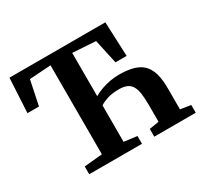

<svg xmlns="http://www.w3.org/2000/svg" viewBox="-152 -949 1218 1155"><g transform="rotate(-30 457.0 -371.5)"><path d="M159 0V-54L285 -66V-684L136.5 -674L101 -504H21L34 -743H700L710 -504H632.5L595.5 -673L435.5 -683.5V-382.5Q458 -396 487.5 -406.8Q517 -417.5 549 -423.5Q581 -429.5 610.5 -429.5Q656.5 -429.5 692.2 -422.5Q728 -415.5 753.5 -400Q779 -384.5 795.2 -359Q811.5 -333.5 819.2 -297.2Q827 -261 827 -212.5V-65L899 -54V0H611V-54L678 -65V-181Q678 -228.5 673.2 -261.5Q668.5 -294.5 656.2 -314.8Q644 -335 622.8 -344.2Q601.5 -353.5 568.5 -353.5Q520 -353.5 487.2 -342.5Q454.5 -331.5 435.5 -319V-65.5L525.5 -54V0Z"/></g></svg>

Font: Merriweather 36pt
Style: Bold
Weight: 700
Designer: Eben Sorkin
Foundry: Eben Sorkin
Version: Version 2.100